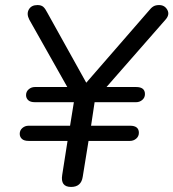

<svg xmlns="http://www.w3.org/2000/svg" viewBox="-20 -732 685 759"><path d="M261 7Q218 7 226 -41L247 -175H93Q75 -175 66.5 -183Q58 -191 58 -203Q58 -217 68.5 -226Q79 -235 93 -235H257L272 -328H118Q100 -328 91.5 -336Q83 -344 83 -356Q83 -370 93.5 -379Q104 -388 118 -388H246L96 -654Q84 -677 94 -694.5Q104 -712 128 -712Q143 -712 151 -705Q159 -698 167 -682L321 -405L567 -688Q577 -701 586 -706.5Q595 -712 609 -712Q631 -712 641.5 -693Q652 -674 634 -654L401 -388H518Q553 -388 553 -360Q553 -346 542.5 -337Q532 -328 518 -328H354L340 -235H494Q529 -235 529 -207Q529 -193 518.5 -184Q508 -175 494 -175H330L307 -33Q301 7 261 7Z"/></svg>

Font: Nunito
Style: Italic
Weight: 400
Italic angle: -9°
Designer: Vernon Adams
Foundry: Vernon Adams
Version: Version 3.601; ttfautohint (v1.8.2.53-6de2)